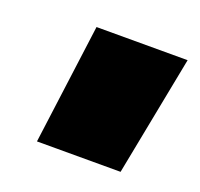

<svg xmlns="http://www.w3.org/2000/svg" viewBox="-63 -769 427 410"><g transform="rotate(20 150.0 -563.5)"><path d="M57 -427 93 -700H300L247 -427Z"/></g></svg>

Font: Georama Extended Black
Style: Italic
Weight: 900
Width: 7
Italic angle: -9°
Designer: Jean-Baptiste Levee
Foundry: Production Type
Version: Version 1.000